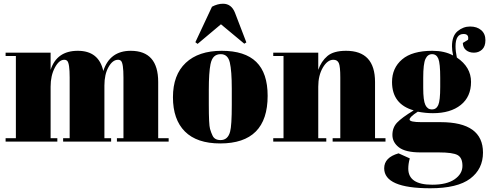

<svg xmlns="http://www.w3.org/2000/svg" viewBox="-20 -758 2619 1028"><path d="M10 -476H251V-384Q284 -486 396.5 -486Q509 -486 533 -378Q568 -486 680 -486Q827 -486 827 -319V-18H883V0H606V-18H641V-343Q641 -419 628 -432Q622 -438 612 -438Q583 -438 561 -399Q539 -360 539 -300V-18H575V0H318V-18H353V-343Q353 -419 340 -432Q334 -438 324 -438Q296 -438 273.5 -395.5Q251 -353 251 -294V-18H287V0H10V-18H65V-458H10Z M1221 -197V-282Q1221 -379 1210.5 -423.5Q1200 -468 1162 -468Q1140 -468 1126.5 -455.5Q1113 -443 1107 -414Q1098 -369 1098 -277V-199Q1098 -90 1104.5 -68Q1111 -46 1118 -32Q1129 -8 1161 -8Q1200 -8 1212 -53Q1221 -85 1221 -197ZM1413 -245Q1413 10 1159 10Q1034 10 970 -54Q906 -118 906 -237.5Q906 -357 974.5 -421.5Q1043 -486 1167 -486Q1291 -486 1352 -426.5Q1413 -367 1413 -245ZM1026 -532 1115 -722Q1145 -738 1174 -738Q1219 -738 1238 -690L1299 -531L1288 -524L1163 -628L1038 -523Z M1443 -476H1684V-384Q1700 -430 1733 -458Q1766 -486 1833 -486Q1988 -486 1988 -319V-18H2044V0H1761V-18H1802V-343Q1802 -403 1794 -420.5Q1786 -438 1765 -438Q1733 -438 1708.5 -396Q1684 -354 1684 -294V-18H1727V0H1443V-18H1498V-458H1443Z M2458 -528 2486 -545Q2492 -576 2462 -576Q2419 -576 2419 -510Q2419 -484 2426 -450Q2502 -399 2502 -319.5Q2502 -240 2447 -196Q2392 -152 2298 -152Q2259 -152 2217 -160Q2173 -132 2173 -118Q2173 -104 2237 -104H2339Q2566 -104 2566 59Q2566 147 2497.5 198.5Q2429 250 2284 250Q2037 250 2037 143Q2037 85 2114 63L2174 90Q2166 119 2166 145Q2166 231 2294 231Q2372 231 2414 202Q2456 173 2456 130Q2456 87 2430.5 72.5Q2405 58 2329 58H2232Q2151 58 2116 31Q2081 4 2081 -35.5Q2081 -75 2106 -101.5Q2131 -128 2195 -167Q2079 -200 2079 -319Q2079 -394 2133 -440Q2187 -486 2295 -486Q2360 -486 2406 -461Q2400 -488 2400 -510Q2400 -566 2430 -591Q2460 -616 2497 -616Q2534 -616 2556.5 -596.5Q2579 -577 2579 -543Q2579 -509 2561 -492.5Q2543 -476 2517.5 -476Q2492 -476 2475.5 -489.5Q2459 -503 2458 -528ZM2246 -341V-287Q2246 -220 2257.5 -196Q2269 -172 2292.5 -172Q2316 -172 2326.5 -195.5Q2337 -219 2337 -292V-341Q2337 -419 2327 -443.5Q2317 -468 2293.5 -468Q2270 -468 2258 -442.5Q2246 -417 2246 -341Z"/></svg>

Font: Abril Fatface
Style: Regular
Weight: 400
Designer: Veronika Burian, Jos Scaglione
Foundry: TypeTogether
Version: Version 1.001